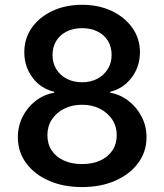

<svg xmlns="http://www.w3.org/2000/svg" viewBox="-20 -757 674 787"><path d="M316.4 9.8Q239.3 9.8 179.7 -16.6Q120.1 -43 86.7 -89.1Q53.2 -135.3 53.2 -194.3Q53.2 -240.2 72.8 -278.8Q92.3 -317.4 126 -343.5Q159.7 -369.6 202.1 -377V-380.9Q146.5 -394 113 -439.2Q79.6 -484.4 79.6 -543Q79.6 -599.1 110.1 -642.8Q140.6 -686.5 194.3 -711.9Q248 -737.3 316.4 -737.3Q384.8 -737.3 438.2 -711.9Q491.7 -686.5 522.7 -642.6Q553.7 -598.6 553.7 -543Q553.7 -484.4 519.8 -439.2Q485.8 -394 431.6 -380.9V-377Q473.1 -369.6 506.8 -343.5Q540.5 -317.4 560.5 -278.8Q580.6 -240.2 580.6 -194.3Q580.6 -135.3 546.6 -89.1Q512.7 -43 453.1 -16.6Q393.6 9.8 316.4 9.8ZM316.4 -84.5Q359.9 -84.5 391.6 -99.4Q423.3 -114.3 440.9 -140.6Q458.5 -167 458.5 -202.6Q458.5 -239.3 439.9 -267.1Q421.4 -294.9 389.4 -311.3Q357.4 -327.6 316.4 -327.6Q275.4 -327.6 243.2 -311.5Q210.9 -295.4 192.6 -267.3Q174.3 -239.3 174.3 -202.6Q174.3 -167 191.7 -140.6Q209 -114.3 241 -99.4Q272.9 -84.5 316.4 -84.5ZM316.4 -419.9Q351.6 -419.9 378.7 -434.1Q405.8 -448.2 421.6 -473.6Q437.5 -499 437.5 -531.7Q437.5 -564.9 422.4 -589.6Q407.2 -614.3 379.9 -627.9Q352.5 -641.6 316.4 -641.6Q280.3 -641.6 253.2 -627.9Q226.1 -614.3 210.7 -589.6Q195.3 -564.9 195.3 -531.7Q195.3 -499 210.7 -473.6Q226.1 -448.2 253.7 -434.1Q281.2 -419.9 316.4 -419.9Z"/></svg>

Font: Inter
Style: 540
Weight: 540
Designer: Rasmus Andersson
Foundry: rsms
Version: Version 4.001;git-66647c0bb